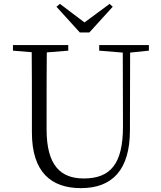

<svg xmlns="http://www.w3.org/2000/svg" viewBox="-20 -958 832 993"><path d="M290 -938 272 -923 393 -790H442L563 -923L547 -938L417 -842ZM493 -696 615 -686 616 -304C616 -111 552 -35 413 -35C294 -35 221 -102 221 -288V-389C221 -491 221 -589 222 -687L333 -696V-725H47V-696L144 -688C145 -589 145 -489 145 -389V-273C145 -66 246 15 399 15C562 15 651 -81 652 -281L653 -686L750 -696V-725H493Z"/></svg>

Font: Noto Serif CJK TC Light
Style: Regular
Weight: 300
Designer: Ryoko NISHIZUKA 西塚涼子 (kana & ideographs); Frank Grießhammer (Latin, Greek & Cyrillic); Wenlong ZHANG 张文龙 (bopomofo); San
Foundry: Adobe
Version: Version 2.001;hotconv 1.1.0;makeotfexe 2.6.0